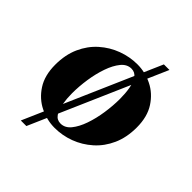

<svg xmlns="http://www.w3.org/2000/svg" viewBox="-188 -704 927 927"><g transform="rotate(45 275.5 -240.0)"><path d="M102 100 399 -580H437L140 100ZM309 -490Q362 -490 410.5 -466Q459 -442 490.5 -393.5Q522 -345 522 -272Q522 -204 498.5 -151.5Q475 -99 434.5 -63Q394 -27 344.5 -8.5Q295 10 242 10Q190 10 141 -14Q92 -38 60.5 -86.5Q29 -135 29 -208Q29 -276 52.5 -328.5Q76 -381 116.5 -417Q157 -453 207 -471.5Q257 -490 309 -490ZM248 -25Q278 -25 300 -52Q322 -79 337 -122Q352 -165 359.5 -215.5Q367 -266 367 -312Q367 -349 361.5 -381.5Q356 -414 342 -434.5Q328 -455 303 -455Q273 -455 251 -428Q229 -401 214 -358Q199 -315 191.5 -265Q184 -215 184 -168Q184 -132 189.5 -99Q195 -66 209 -45.5Q223 -25 248 -25Z"/></g></svg>

Font: Brygada 1918
Style: Italic
Weight: 400
Italic angle: -8°
Designer: Mateusz Machalski | Borys Kosmynka | Przemek Hoffer
Foundry: NIEPODLEGLA 2018
Version: Version 3.006